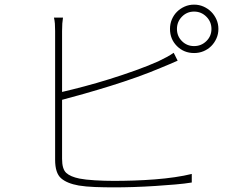

<svg xmlns="http://www.w3.org/2000/svg" viewBox="-20 -810 1040 829"><path d="M248 -124Q248 -80 266 -63.5Q284 -47 323 -39Q348 -34 389.5 -31.5Q431 -29 472 -29Q512 -29 558 -30.5Q604 -32 649 -35.5Q694 -39 735 -45Q776 -51 808 -59V-22Q778 -17 737 -13.5Q696 -10 650.5 -7Q605 -4 558.5 -2.5Q512 -1 472 -1Q431 -1 390.5 -2.5Q350 -4 320 -9Q269 -18 243.5 -40.5Q218 -63 218 -120V-676Q218 -695 217 -708Q216 -721 213 -734H252Q250 -721 249 -708.5Q248 -696 248 -676V-413Q291 -423 344 -437Q397 -451 453 -468.5Q509 -486 563.5 -505.5Q618 -525 663 -545Q682 -554 699.5 -563.5Q717 -573 730 -582L747 -548Q733 -542 713.5 -533.5Q694 -525 674 -517Q627 -497 571 -477Q515 -457 457 -439Q399 -421 344.5 -405.5Q290 -390 248 -379ZM818 -611Q849 -611 871 -632.5Q893 -654 893 -685Q893 -716 871 -738Q849 -760 818 -760Q787 -760 765.5 -738Q744 -716 744 -685Q744 -654 765.5 -632.5Q787 -611 818 -611ZM818 -790Q840 -790 859 -781.5Q878 -773 892 -759Q906 -745 914.5 -726Q923 -707 923 -685Q923 -663 914.5 -644Q906 -625 892 -611Q878 -597 859 -589Q840 -581 818 -581Q774 -581 744 -611Q714 -641 714 -685Q714 -707 722 -726Q730 -745 744 -759Q758 -773 777 -781.5Q796 -790 818 -790Z"/></svg>

Font: SpoqaHanSansJP-Thin
Style: Regular
Weight: 250
Designer: [Source Han Sans]
Ryoko NISHIZUKA  (kana & ideographs); Paul D. Hunt (Latin, Greek & Cyrillic); Wenlong ZHANG  (bopomofo
Foundry: Spoqa (http://bi.spoqa.com)
Version: Version 1.002.20150607